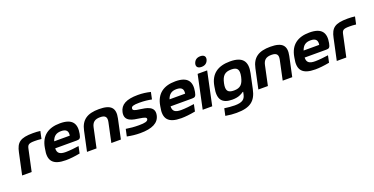

<svg xmlns="http://www.w3.org/2000/svg" viewBox="-27 -1611 5270 2706"><g transform="rotate(-20 2608.5 -258.0)"><path d="M374 -396C400 -396 441 -395 474 -390L498 -502C463 -507 427 -509 388 -509C197 -509 140 -461 111 -322L42 0H185L254 -322C266 -379 281 -396 374 -396Z M1004 -273C1033 -424 976 -509 793 -509C618 -509 505 -431 476 -256L474 -244C438 -71 503 9 697 9C758 9 829 1 909 -14L931 -118C883 -110 789 -100 735 -100C646 -100 608 -127 611 -200H934C977 -200 992 -209 1004 -273ZM631 -298C656 -369 698 -400 771 -400C850 -400 876 -363 865 -298Z M1078 -295 1015 0H1158L1220 -291C1235 -363 1273 -396 1354 -396C1433 -396 1457 -363 1442 -291L1380 0H1523L1586 -295C1617 -442 1559 -509 1378 -509C1203 -509 1110 -448 1078 -295Z M1873 -190C1941 -179 1978 -171 1970 -141C1961 -113 1924 -102 1833 -102C1760 -102 1698 -108 1639 -118L1616 -12C1686 2 1744 9 1813 9C1990 9 2093 -41 2115 -151C2140 -280 2015 -296 1916 -310C1851 -318 1814 -327 1821 -360C1825 -387 1854 -399 1944 -399C2017 -399 2074 -392 2128 -381L2150 -486C2086 -501 2030 -509 1961 -509C1787 -509 1699 -459 1677 -355C1648 -218 1779 -203 1873 -190Z M2734 -273C2763 -424 2706 -509 2523 -509C2348 -509 2235 -431 2206 -256L2204 -244C2168 -71 2233 9 2427 9C2488 9 2559 1 2639 -14L2661 -118C2613 -110 2519 -100 2465 -100C2376 -100 2338 -127 2341 -200H2664C2707 -200 2722 -209 2734 -273ZM2361 -298C2386 -369 2428 -400 2501 -400C2580 -400 2606 -363 2595 -298Z M2856 -500 2750 0H2893L2999 -500ZM2873 -645C2863 -599 2890 -573 2943 -573C2998 -573 3031 -602 3043 -645L3044 -648C3054 -691 3031 -721 2975 -721C2919 -721 2887 -692 2874 -648Z M3018 -256 3016 -244C2979 -66 3041 9 3193 9C3283 9 3328 -17 3365 -43H3373L3365 -5C3350 62 3312 97 3197 97C3149 97 3092 91 3043 84L3020 190C3084 201 3132 205 3185 205C3393 205 3478 134 3513 -31L3560 -252C3597 -426 3529 -509 3343 -509C3163 -509 3048 -433 3018 -256ZM3160 -248 3161 -252C3183 -354 3225 -396 3320 -396C3411 -396 3440 -358 3418 -252L3417 -248C3394 -146 3354 -104 3259 -104C3167 -104 3138 -142 3160 -248Z M3648 -295 3585 0H3728L3790 -291C3805 -363 3843 -396 3924 -396C4003 -396 4027 -363 4012 -291L3950 0H4093L4156 -295C4187 -442 4129 -509 3948 -509C3773 -509 3680 -448 3648 -295Z M4745 -273C4774 -424 4717 -509 4534 -509C4359 -509 4246 -431 4217 -256L4215 -244C4179 -71 4244 9 4438 9C4499 9 4570 1 4650 -14L4672 -118C4624 -110 4530 -100 4476 -100C4387 -100 4349 -127 4352 -200H4675C4718 -200 4733 -209 4745 -273ZM4372 -298C4397 -369 4439 -400 4512 -400C4591 -400 4617 -363 4606 -298Z M5093 -396C5119 -396 5160 -395 5193 -390L5217 -502C5182 -507 5146 -509 5107 -509C4916 -509 4859 -461 4830 -322L4761 0H4904L4973 -322C4985 -379 5000 -396 5093 -396Z"/></g></svg>

Font: LT Wave Bold
Style: Italic
Weight: 700
Designer: Daniel Lyons
Version: Version 2.5 (Glyphs App)